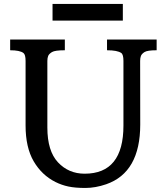

<svg xmlns="http://www.w3.org/2000/svg" viewBox="-20 -930 829 960"><path d="M30.8 0ZM403.3 -61.5Q597.2 -61.5 597.2 -302.2V-625.5Q597.2 -657.2 586.4 -665Q566.9 -678.7 515.1 -678.7V-732.4H763.2V-678.7Q716.8 -678.7 702.6 -669.7Q688.5 -660.6 684.6 -650.4Q680.7 -640.1 680.7 -625.5L681.2 -307.6Q681.2 -67.9 511.2 -8.8Q457 9.8 406.7 9.8Q356.4 9.8 322.5 2.7Q288.6 -4.4 257.3 -20Q189 -54.2 148.4 -123.5Q107.9 -192.9 107.9 -302.7V-625.5Q107.9 -656.7 97.2 -665Q79.1 -678.7 30.8 -678.7V-732.4H304.2V-678.7Q254.9 -678.7 240 -669.7Q225.1 -660.6 220.9 -650.4Q216.8 -640.1 216.8 -625.5V-292.5Q216.8 -174.8 270 -118.2Q323.2 -61.5 403.3 -61.5ZM242.7 -827.1V-910.2H594.2V-827.1Z"/></svg>

Font: Arbutus Slab
Style: Regular
Weight: 400
Designer: Karolina Lach
Foundry: Karolina Lach
Version: Version 1.001; ttfautohint (v0.92) -l 10 -r 16 -G 200 -x 7 -